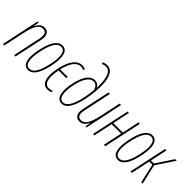

<svg xmlns="http://www.w3.org/2000/svg" viewBox="90 -1630 2504 2504"><g transform="rotate(45 1342.0 -378.5)"><path d="M5 0H31L92 -287C126 -447 167 -511 234 -511C289 -511 309 -470 292 -389L210 0H236L318 -384C339 -481 309 -536 239 -536C188 -536 152 -504 125 -448H123L137 -526H116Z M474 10C557 10 615 -79 651 -249C690 -432 661 -536 569 -536C486 -536 428 -448 392 -278C353 -95 382 10 474 10ZM475 -14C402 -14 380 -107 417 -275C452 -434 500 -512 568 -512C641 -512 663 -420 626 -252C591 -93 543 -14 475 -14Z M832 10C856 10 881 4 897 -3V-28C878 -19 852 -14 834 -14C754 -14 729 -107 761 -268H902L907 -293H766C801 -444 863 -512 932 -512C951 -512 970 -507 984 -499L993 -522C976 -531 956 -536 934 -536C848 -536 777 -458 739 -285C698 -100 731 10 832 10Z M1094 10C1177 10 1235 -85 1272 -261C1317 -474 1324 -767 1165 -767C1147 -767 1119 -763 1094 -752L1102 -728C1121 -737 1144 -743 1162 -743C1234 -743 1273 -670 1275 -511C1275 -499 1275 -477 1274 -461H1272C1256 -498 1224 -515 1188 -515C1106 -515 1046 -433 1011 -278C973 -105 999 10 1094 10ZM1095 -14C1021 -14 1001 -112 1036 -274C1061 -390 1109 -491 1188 -491C1225 -491 1252 -469 1269 -412C1253 -244 1203 -14 1095 -14Z M1422 10C1474 10 1511 -22 1537 -78H1539L1524 0H1545L1656 -526H1630L1569 -239C1535 -79 1492 -15 1425 -15C1371 -15 1352 -56 1369 -137L1451 -526H1425L1343 -142C1322 -45 1352 10 1422 10Z M1665 0H1690L1747 -263H1921L1865 0H1891L2003 -526H1977L1927 -288H1752L1802 -526H1777Z M2132 10C2215 10 2273 -79 2309 -249C2348 -432 2319 -536 2227 -536C2144 -536 2086 -448 2050 -278C2011 -95 2040 10 2132 10ZM2133 -14C2060 -14 2038 -107 2075 -275C2110 -434 2158 -512 2226 -512C2299 -512 2321 -420 2284 -252C2249 -93 2201 -14 2133 -14Z M2356 0H2382L2438 -265H2495L2555 0H2581L2518 -276L2684 -526H2655L2499 -290H2444L2494 -526H2468Z"/></g></svg>

Font: Noto Sans ExtraCondensed Thin
Style: Italic
Weight: 100
Width: 2
Italic angle: -12°
Designer: Monotype Design Team
Foundry: Monotype Imaging Inc.
Version: Version 2.013